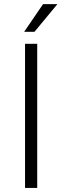

<svg xmlns="http://www.w3.org/2000/svg" viewBox="-20 -927 307 947"><path d="M163.6 -710.9V0H103.5V-710.9ZM99.1 -770 192.4 -906.7H263.2L149.9 -770Z"/></svg>

Font: Vazirmatn RD UI ExtraLight
Style: Regular
Weight: 200
Designer: Saber Rastikerdar
Foundry: Saber Rastikerdar
Version: Version 33.003